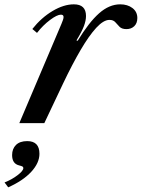

<svg xmlns="http://www.w3.org/2000/svg" viewBox="-94 -554 638 864"><path d="M-7 0 182.5 -446.5Q186.5 -456 189.2 -463.8Q192 -471.5 192 -477.5Q192 -488 180 -488Q163 -488 131.2 -464.2Q99.5 -440.5 72.5 -406L51.5 -423.5Q92 -474.5 142.5 -504.5Q193 -534.5 238.5 -534.5Q293 -534.5 293 -482Q293 -462 284 -437.5Q275 -413 250 -372L255.5 -370.5Q306.5 -454 352 -494.2Q397.5 -534.5 447 -534.5Q480 -534.5 502 -517.8Q524 -501 524 -473Q524 -449.5 510.2 -436.2Q496.5 -423 475 -423Q454.5 -423 444.2 -433.2Q434 -443.5 425 -454Q416 -464.5 398.5 -464.5Q372 -464.5 339.2 -429Q306.5 -393.5 269 -329.5Q231.5 -265.5 190.5 -179.5L105.5 0ZM-57 289 -73.5 267Q-40.5 254 -14.8 234.2Q11 214.5 11 202.5Q11 197.5 7 195.2Q3 193 -9 190Q-39.5 182 -39.5 144Q-39.5 115.5 -22 98.2Q-4.5 81 28.5 81Q83.5 81 83.5 138Q83.5 179 46.8 219Q10 259 -57 289Z"/></svg>

Font: Libre Caslon Text Medium Italic
Style: Regular
Weight: 500
Italic angle: -22.583°
Designer: Pablo Impallari, Rodrigo Fuenzalida, Katja Schimmel
Foundry: Pablo Impallari, Rodrigo Fuenzalida
Version: Version 2.000